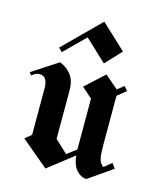

<svg xmlns="http://www.w3.org/2000/svg" viewBox="-99 -698 632 771"><g transform="rotate(15 217.0 -312.5)"><path d="M105.8 -465 90.8 -480 239.2 -627.5 342.5 -530.8 280.8 -465 190.8 -549.2ZM163.3 3.3 50 -91.7 76.7 -113.3V-309.2Q76.7 -328.3 69.2 -342.5Q61.7 -356.7 43.3 -356.7Q32.5 -356.7 24.6 -352.1Q16.7 -347.5 10.8 -342.5L2.5 -354.2L110 -424.2Q139.2 -412.5 157.5 -388.8Q175.8 -365 175.8 -324.2V-123.3L228.3 -74.2L267.5 -103.3V-143.3V-315L224.2 -353.3L302.5 -425L357.5 -377.5L385 -399.2L399.2 -381.7L363.3 -352.5V-154.2L364.2 -120Q364.2 -100.8 369.2 -85.8Q374.2 -70.8 386.7 -62.5L417.5 -88.3L432.5 -67.5L332.5 1.7Q310 0.8 291.7 -19.2Q273.3 -39.2 269.2 -79.2Z"/></g></svg>

Font: Manufacturing Consent
Style: Regular
Weight: 400
Version: Version 3.000; ttfautohint (v1.8.4.7-5d5b)